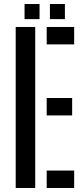

<svg xmlns="http://www.w3.org/2000/svg" viewBox="-20 -934 416 954"><path d="M58 0V-800H155V0ZM212 -713.5V-800H348.5V-713.5ZM212 -360.5V-447H338.5V-360.5ZM212 0V-86.5H348.5V0ZM228 -839V-914H302.5V-839ZM102 -839V-914H176.5V-839Z"/></svg>

Font: Big Shoulders Stencil Text SemiBold
Style: Regular
Weight: 600
Designer: Patric King
Foundry: XO Type Co
Version: Version 1.000